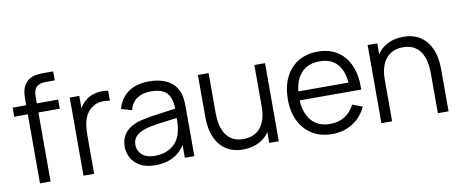

<svg xmlns="http://www.w3.org/2000/svg" viewBox="-65 -1014 3139 1307"><g transform="rotate(-10 1504.0 -360.0)"><path d="M123.7 0V-580Q123.7 -600.8 125.8 -621.3Q128 -641.8 135.1 -660.7Q142.2 -679.5 157 -695.7Q173.3 -713.3 192.9 -721.8Q212.5 -730.2 233.7 -732.6Q254.8 -735 275.7 -735H344.7V-673H280.7Q238.7 -673 217.8 -652.6Q197 -632.2 197 -588V0ZM30 -477V-540H344.7V-477Z M424.5 0V-540H490.5V-410L477.5 -427Q486.7 -451 501.2 -471.3Q515.7 -491.7 532.5 -504.7Q553.7 -523 581.5 -532.8Q609.3 -542.5 637.8 -544.2Q666.3 -546 690.2 -540V-471Q660.3 -478.3 625.4 -474.4Q590.5 -470.5 560.8 -446.7Q533.8 -425.3 520.5 -396.2Q507.2 -367.2 502.7 -334.4Q498.2 -301.7 498.2 -269.3V0Z M919.7 15Q858.3 15 817.2 -7.1Q776.2 -29.2 755.6 -65.6Q735 -102 735 -145Q735 -189.2 752.7 -220.3Q770.3 -251.5 801.2 -271.4Q832.2 -291.3 872.3 -302Q913.7 -312 963.3 -319.7Q1013 -327.3 1060.8 -333.2Q1108.7 -339.2 1144.7 -344.3L1118.3 -328.7Q1120 -408.3 1087.5 -447Q1055 -485.7 974.3 -485.7Q919 -485.7 880.7 -460.7Q842.3 -435.7 827 -381.7L755.3 -402.7Q774.2 -475 830.2 -515Q886.2 -555 975.7 -555Q1049.5 -555 1101.3 -527.3Q1153.2 -499.7 1174.7 -447Q1184.7 -423.7 1187.7 -394.7Q1190.7 -365.7 1190.7 -335.3V0H1125V-135.7L1144 -127.3Q1116.5 -57.8 1058.6 -21.4Q1000.7 15 919.7 15ZM928 -48.7Q979.5 -48.7 1017.9 -67.1Q1056.3 -85.5 1079.9 -117.7Q1103.5 -149.8 1110.3 -190.7Q1116.5 -216.7 1117.1 -247.8Q1117.7 -278.8 1117.7 -294.7L1145.7 -280Q1107.8 -275 1064.2 -269.9Q1020.5 -264.8 978.2 -258.5Q935.8 -252.2 902 -243Q879 -236.3 857.6 -224.6Q836.2 -212.8 822.4 -193.5Q808.7 -174.2 808.7 -145Q808.7 -121.5 820.4 -99.4Q832.2 -77.3 858.3 -63Q884.5 -48.7 928 -48.7Z M1526.8 13.3Q1478.3 13.3 1442.2 -1.5Q1406 -16.3 1380.8 -41.8Q1355.5 -67.3 1340 -100.2Q1324.5 -133.2 1317.5 -169.8Q1310.5 -206.5 1310.5 -243V-540H1384.5V-264.3Q1384.5 -219.8 1393 -181.9Q1401.5 -144 1420.3 -115.8Q1439.2 -87.7 1468.9 -72.2Q1498.7 -56.7 1541.2 -56.7Q1580 -56.7 1609.8 -70Q1639.7 -83.3 1659.8 -108.6Q1680 -133.8 1690.4 -170.1Q1700.8 -206.3 1700.8 -252L1752.8 -240.3Q1752.8 -157.3 1723.8 -100.8Q1694.8 -44.3 1643.9 -15.5Q1593 13.3 1526.8 13.3ZM1708.5 0V-133H1700.8V-540H1774.5V0Z M2142.8 15Q2064.2 15 2006.2 -19.9Q1948.3 -54.8 1916.4 -118.4Q1884.5 -182 1884.5 -267.7Q1884.5 -356.2 1916 -420.7Q1947.5 -485.2 2004.8 -520.1Q2062.2 -555 2140.2 -555Q2220.2 -555 2276.7 -518.3Q2333.2 -481.7 2362.2 -413.2Q2391.2 -344.7 2388.3 -249.3H2313.5V-275.3Q2311.5 -380.5 2268.2 -434.1Q2225 -487.7 2142.2 -487.7Q2055 -487.7 2008.8 -431.1Q1962.5 -374.5 1962.5 -270Q1962.5 -167.8 2008.8 -111.6Q2055 -55.3 2140.2 -55.3Q2198.2 -55.3 2241.3 -82.2Q2284.5 -109 2309.5 -159.3L2378.2 -133Q2346 -62.3 2283.8 -23.7Q2221.5 15 2142.8 15ZM1936.5 -249.3V-311H2349.2V-249.3Z M2874 0V-275.7Q2874 -320.5 2865.5 -358.2Q2857 -396 2838.2 -424.2Q2819.3 -452.3 2789.6 -467.8Q2759.8 -483.3 2717.3 -483.3Q2678.5 -483.3 2648.7 -470Q2618.8 -456.7 2598.7 -431.4Q2578.5 -406.2 2568.1 -370Q2557.7 -333.8 2557.7 -288L2505.7 -299.7Q2505.7 -382.7 2534.7 -439.2Q2563.7 -495.7 2614.6 -524.5Q2665.5 -553.3 2731.7 -553.3Q2780.2 -553.3 2816.3 -538.5Q2852.5 -523.7 2877.8 -498.2Q2903 -472.7 2918.5 -439.8Q2934 -406.8 2941 -370.2Q2948 -333.5 2948 -297V0ZM2483.7 0V-540H2550V-407H2557.7V0Z"/></g></svg>

Font: Manrope ExtraLight
Style: Regular
Weight: 200
Designer: Mikhail Sharanda
Foundry: Mikhail Sharanda
Version: Version 4.505